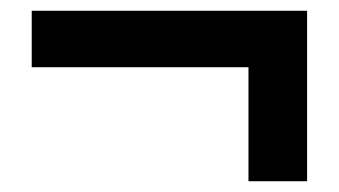

<svg xmlns="http://www.w3.org/2000/svg" viewBox="-20 -447 630 357"><path d="M442 -110V-322H39V-427H551V-110Z"/></svg>

Font: Noto Sans KR
Style: Bold
Weight: 700
Designer: Ryoko NISHIZUKA  (kana, bopomofo & ideographs); Paul D. Hunt (Latin, Greek & Cyrillic); Sandoll Communications , Soo-you
Foundry: Adobe
Version: Version 2.004-H2;hotconv 1.0.118;makeotfexe 2.5.65603